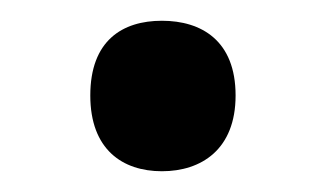

<svg xmlns="http://www.w3.org/2000/svg" viewBox="-20 -445 314 185"><path d="M67 -353C67 -301 98 -280 136 -280C174 -280 207 -301 207 -353C207 -406 174 -425 136 -425C98 -425 67 -406 67 -353Z"/></svg>

Font: Noto Sans Lisu Medium
Style: Regular
Weight: 500
Designer: Monotype Design Team. David Williams.
Foundry: Monotype Imaging Inc.
Version: Version 2.102